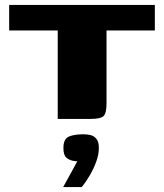

<svg xmlns="http://www.w3.org/2000/svg" viewBox="-20 -480 661 775"><path d="M17 -460H605V-357H410V-62Q410 -24 398.5 -12Q387 0 345 0H213V-357H17ZM235 275Q247 253 256 237Q265 221 273 206Q281 191 292 171Q288 171 283.5 170.5Q279 170 274 169Q259 166 247.5 156Q236 146 236 117Q236 81 257.5 71.5Q279 62 317 62Q333 62 346.5 65.5Q360 69 369.5 81Q379 93 379 117Q379 143 369 171Q359 199 343.5 226Q328 253 310 275Z"/></svg>

Font: Genos ExtraBold
Style: Regular
Weight: 800
Designer: Robert E. Leuschke
Foundry: Robert E. Leuschke
Version: Version 1.010